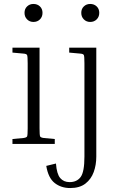

<svg xmlns="http://www.w3.org/2000/svg" viewBox="-20 -728 614 971"><path d="M149 -617Q130 -617 117 -630Q104 -643 104 -663Q104 -683 117 -695.5Q130 -708 149 -708Q169 -708 182 -695.5Q195 -683 195 -663Q195 -643 182 -630Q169 -617 149 -617ZM43 -462V-487H180V-79Q180 -44 183 -38Q186 -32 202 -30L257 -25V0H43V-25L98 -30Q114 -32 117 -38Q120 -44 120 -79V-408Q120 -443 117 -449.5Q114 -456 98 -457ZM436 -617Q417 -617 404 -630Q391 -643 391 -663Q391 -683 404 -695.5Q417 -708 436 -708Q456 -708 469 -695.5Q482 -683 482 -663Q482 -643 469 -630Q456 -617 436 -617ZM330 -462V-487H467V64Q467 106 454 142Q441 178 412 200.5Q383 223 335 223Q289 223 256.5 197.5Q224 172 214 111L263 99Q267 152 284.5 172.5Q302 193 332 193Q369 193 388 167Q407 141 407 64V-408Q407 -443 404 -449.5Q401 -456 385 -457Z"/></svg>

Font: Inria Serif Light
Style: Regular
Weight: 300
Designer: Black Foundry Team
Foundry: Black Foundry
Version: Version 1.000; ttfautohint (v1.8.3)